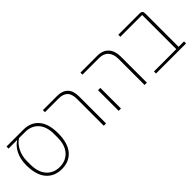

<svg xmlns="http://www.w3.org/2000/svg" viewBox="95 -1355 2123 2123"><g transform="rotate(-45 1156.5 -293.0)"><path d="M62 -598H325Q440 -598 505 -522Q570 -446 570 -299Q570 -145 503 -66.5Q436 12 320 12Q204 12 137 -66.5Q70 -145 70 -299Q70 -349 80 -391Q90 -433 107.5 -466.5Q125 -500 147.5 -524.5Q170 -549 194 -563V-566H62ZM320 -21Q369 -21 408.5 -38.5Q448 -56 475.5 -88Q503 -120 517.5 -165.5Q532 -211 532 -267V-330Q532 -383 518 -426.5Q504 -470 477 -501Q450 -532 411 -549Q372 -566 323 -566H226Q201 -551 179.5 -526.5Q158 -502 142 -471Q126 -440 117 -403.5Q108 -367 108 -328V-267Q108 -211 122.5 -165.5Q137 -120 164.5 -88Q192 -56 231 -38.5Q270 -21 320 -21Z M985 -422Q985 -498 949 -532Q913 -566 847 -566H631V-598H849Q935 -598 978 -554Q1021 -510 1021 -425V0H985Z M1623 -409Q1623 -481 1586 -523.5Q1549 -566 1479 -566H1218V-598H1480Q1568 -598 1613.5 -547Q1659 -496 1659 -408V0H1623ZM1218 -323H1254V0H1218Z M1802 -32H2151V-566H1810V-598H2145Q2187 -598 2187 -556V-32H2272V0H1802Z"/></g></svg>

Font: IBM Plex Sans Hebrew ExtLt
Style: Regular
Weight: 200
Designer: Mike Abbink, Paul van der Laan, Pieter van Rosmalen, Yanek Iontef
Foundry: Bold Monday
Version: Version 1.3